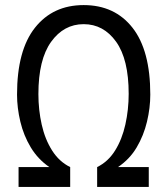

<svg xmlns="http://www.w3.org/2000/svg" viewBox="-20 -735 658 755"><path d="M53 0V-78H174Q129 -109 101 -155.5Q73 -202 60 -256.5Q47 -311 47 -363Q47 -537 117.5 -626Q188 -715 309 -715Q431 -715 501 -626Q571 -537 571 -363Q571 -311 558 -256.5Q545 -202 517.5 -155.5Q490 -109 444 -78H565V0H362V-78Q405 -99 432.5 -143Q460 -187 473 -245.5Q486 -304 486 -366Q486 -502 436.5 -571Q387 -640 309 -640Q231 -640 181 -570.5Q131 -501 131 -365Q131 -303 144 -245Q157 -187 185 -143Q213 -99 256 -78V0Z"/></svg>

Font: Fragment Mono SC
Style: Regular
Weight: 400
Monospace: yes
Designer: Wei Huang based on Nimbus Sans by URW Studio, based on Helvetica by Max Miedinger.
Foundry: Wei Huang
Version: Version 1.012; ttfautohint (v1.8.4.7-5d5b)